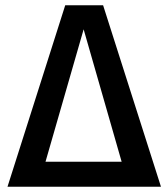

<svg xmlns="http://www.w3.org/2000/svg" viewBox="-20 -710 640 730"><path d="M372 -690 592 0H8.5L228 -690ZM298 -598.5 153 -95H442.5Z"/></svg>

Font: Fira Code Light Medium
Style: Regular
Weight: 500
Monospace: yes
Version: Version 5.002